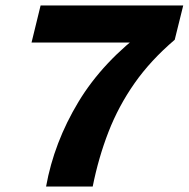

<svg xmlns="http://www.w3.org/2000/svg" viewBox="-20 -680 688 700"><path d="M128 -660H648L617 -535Q529 -460 470.5 -376.5Q412 -293 375.5 -199Q339 -105 318 0H148Q177 -161 266 -308.5Q355 -456 515 -574L535 -525H95Z"/></svg>

Font: Kantumruy Pro
Style: Bold Italic
Weight: 700
Italic angle: -13°
Version: Version 1.002